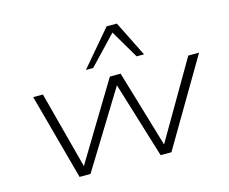

<svg xmlns="http://www.w3.org/2000/svg" viewBox="-105 -903 1250 1050"><g transform="rotate(-15 520.5 -378.5)"><path d="M222 0 90 -487H145L264 -36H251L524 -487H585L719 -36H705L968 -487H1029L742 0H681L541 -457H565L284 0ZM407 -556 578 -757H636L736 -556H694L600 -716L448 -556Z"/></g></svg>

Font: Nunito Sans 10pt Expanded ExtraLight
Style: Italic
Weight: 250
Width: 7
Italic angle: -9°
Designer: Vernon Adams
Foundry: Vernon Adams
Version: Version 3.101;gftools[0.9.27]